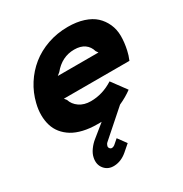

<svg xmlns="http://www.w3.org/2000/svg" viewBox="-211 -799 1198 1258"><g transform="rotate(-30 388.5 -169.5)"><path d="M263.2 -394H570.8L559.1 -411.1Q548.8 -448.2 519.3 -469.2Q489.7 -490.2 441.9 -490.2Q348.6 -490.2 284.2 -411.1ZM740.2 -311Q733.9 -280.3 719.2 -245.1H223.1L236.8 -228Q248.5 -190.4 283.4 -166.3Q318.4 -142.1 369.1 -142.1Q458.5 -142.1 539.1 -193.8L620.1 -84Q576.7 -51.8 522.9 -27.8L328.1 144Q318.8 151.9 314.9 166Q313 176.3 319.1 184.1Q325.2 191.9 334 191.9Q345.7 191.9 356 184.1L393.1 151.9L439.9 215.8Q401.4 249 389.2 259.8Q343.8 298.3 292 300.8Q244.1 303.2 216.3 269.5Q188.5 235.8 199.2 186Q204.6 159.2 224.4 131.8Q244.1 104.5 269 85L361.8 9.8H331.1Q272.5 9.8 224.9 -1.5Q177.2 -12.7 143.3 -33.4Q109.4 -54.2 85.9 -83.3Q62.5 -112.3 51.8 -148.2Q41 -184.1 40.8 -225.1Q40.5 -266.1 51.8 -311Q68.8 -381.3 107.2 -441.4Q145.5 -501.5 200.2 -545.7Q254.9 -589.8 326.9 -615Q398.9 -640.1 480 -640.1Q546.4 -640.1 598.4 -623.3Q650.4 -606.4 682.6 -576.7Q714.8 -546.9 733.4 -505.6Q752 -464.4 752.2 -415.3Q752.4 -366.2 740.2 -311Z"/></g></svg>

Font: Sinkin Sans 800 Black Italic
Style: Regular
Weight: 900
Italic angle: -112°
Designer: Keith Bates
Foundry: K-Type
Version: Sinkin Sans (version 1.0)  by Keith Bates   •   © 2014   www